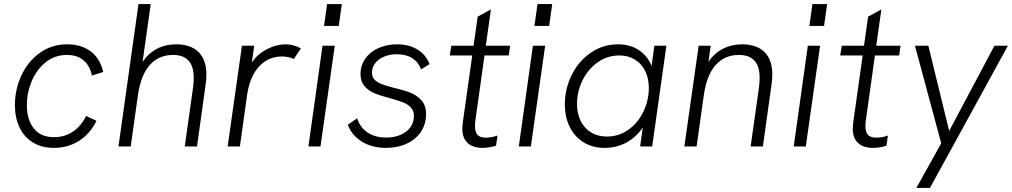

<svg xmlns="http://www.w3.org/2000/svg" viewBox="-20 -717 4954 940"><path d="M53 -202.5Q53 -278.5 84.5 -347Q116 -415.5 174.5 -457.8Q233 -500 309 -500Q378.5 -500 424.5 -465Q470.5 -430 485.5 -364.5L430 -347Q420.5 -395 389.2 -421.5Q358 -448 308 -448Q247.5 -448 202.8 -411.5Q158 -375 134.8 -318.2Q111.5 -261.5 111.5 -202Q111.5 -132.5 144.8 -89Q178 -45.5 244.5 -45.5Q297.5 -45.5 337.8 -73Q378 -100.5 401.5 -149.5L452.5 -125.5Q419.5 -60 365.5 -26.5Q311.5 7 243.5 7Q183.5 7 140.5 -19.8Q97.5 -46.5 75.2 -94Q53 -141.5 53 -202.5Z M658 -697H718L678 -414Q706.5 -456.5 748.5 -478.2Q790.5 -500 842.5 -500Q914 -500 952.2 -462Q990.5 -424 990.5 -351.5Q990.5 -328 987 -305L944.5 0H884.5L925 -287Q928.5 -311.5 928.5 -335.5Q928.5 -392.5 903.2 -420.2Q878 -448 827 -448Q756.5 -448 712.8 -398.2Q669 -348.5 655 -249.5L620 0H560Z M1164.5 -493H1224.5L1213 -411Q1242 -453.5 1288 -476.8Q1334 -500 1377.5 -500Q1418 -500 1453.5 -480L1418.5 -428.5Q1407 -434 1391.8 -437.2Q1376.5 -440.5 1362.5 -440.5Q1312 -440.5 1276 -415.5Q1240 -390.5 1219 -349Q1198 -307.5 1190.5 -257L1154.5 0H1094.5Z M1559 -493H1619L1549 0H1490ZM1581.5 -697H1653.5L1638.5 -590H1566.5Z M1683 -106.5 1729 -138Q1741.5 -94.5 1778.8 -69Q1816 -43.5 1871 -43.5Q1908.5 -43.5 1939.5 -56.2Q1970.5 -69 1988.5 -93Q2006.5 -117 2006.5 -149Q2006.5 -175.5 1990.5 -191.8Q1974.5 -208 1952.5 -216.2Q1930.5 -224.5 1885 -237.5Q1841.5 -248.5 1812.2 -261Q1783 -273.5 1764 -296Q1745 -318.5 1745 -354Q1745 -396 1768 -429.2Q1791 -462.5 1832 -481.2Q1873 -500 1925 -500Q1981.5 -500 2023.2 -475Q2065 -450 2083 -403L2042 -377.5Q2012 -451.5 1922.5 -451.5Q1889 -451.5 1861.2 -440Q1833.5 -428.5 1817.2 -408Q1801 -387.5 1801 -361.5Q1801 -341.5 1812.8 -328.2Q1824.5 -315 1846 -306.2Q1867.5 -297.5 1903 -288.5Q1954.5 -276.5 1987.2 -264Q2020 -251.5 2043 -226.2Q2066 -201 2066 -158.5Q2066 -109.5 2041 -72Q2016 -34.5 1971.5 -13.8Q1927 7 1870 7Q1821.5 7 1783.2 -8Q1745 -23 1719.8 -48.5Q1694.5 -74 1683 -106.5Z M2243.5 -87.5Q2243.5 -95.5 2245.5 -115.5L2292 -445.5H2182L2189.5 -493H2298.5L2318.5 -635.5L2383.5 -671L2358.5 -493H2477.5L2470.5 -445.5H2352L2307.5 -127.5Q2305.5 -117 2305.5 -99.5Q2305.5 -71 2317.8 -57Q2330 -43 2358 -43Q2386.5 -43 2415.5 -53.5L2408.5 -3.5Q2372.5 7 2342.5 7Q2295.5 7 2269.5 -16.8Q2243.5 -40.5 2243.5 -87.5Z M2589 -493H2649L2579 0H2520ZM2611.5 -697H2683.5L2668.5 -590H2596.5Z M2745.5 -205.5Q2745.5 -282.5 2779.2 -350.2Q2813 -418 2872.5 -459Q2932 -500 3005 -500Q3065.5 -500 3108.5 -471.2Q3151.5 -442.5 3170 -393.5L3183.5 -493H3242.5L3173 0H3114L3127 -93Q3094.5 -45 3046.5 -19Q2998.5 7 2940 7Q2881.5 7 2837.5 -20Q2793.5 -47 2769.5 -95.2Q2745.5 -143.5 2745.5 -205.5ZM2951 -48.5Q3010.5 -48.5 3057.2 -82.2Q3104 -116 3130.2 -171Q3156.5 -226 3156.5 -286.5Q3156.5 -333 3138.8 -369.2Q3121 -405.5 3088.2 -425.5Q3055.5 -445.5 3012.5 -445.5Q2953 -445.5 2905.5 -411.5Q2858 -377.5 2831.5 -322.8Q2805 -268 2805 -208Q2805 -161 2823 -124.8Q2841 -88.5 2874 -68.5Q2907 -48.5 2951 -48.5Z M3400.5 -493H3459.5L3448.5 -414Q3477.5 -457 3519.8 -478.5Q3562 -500 3613 -500Q3684 -500 3722.5 -462.5Q3761 -425 3761 -351.5Q3761 -328 3757.5 -305L3715 0H3655L3695.5 -287Q3699 -311.5 3699 -335.5Q3699 -392.5 3673.5 -420.2Q3648 -448 3597.5 -448Q3528 -448 3483.8 -398.8Q3439.5 -349.5 3425.5 -249.5L3390.5 0H3330.5Z M3935 -493H3995L3925 0H3866ZM3957.5 -697H4029.5L4014.5 -590H3942.5Z M4155 -87.5Q4155 -95.5 4157 -115.5L4203.5 -445.5H4093.5L4101 -493H4210L4230 -635.5L4295 -671L4270 -493H4389L4382 -445.5H4263.5L4219 -127.5Q4217 -117 4217 -99.5Q4217 -71 4229.2 -57Q4241.5 -43 4269.5 -43Q4298 -43 4327 -53.5L4320 -3.5Q4284 7 4254 7Q4207 7 4181 -16.8Q4155 -40.5 4155 -87.5Z M4588 -15.5 4459.5 -493H4525L4627 -76L4848.5 -493H4914.5L4533 203H4466.5Z"/></svg>

Font: HK Grotesk Light
Style: Italic
Weight: 300
Italic angle: -16°
Designer: Alfredo Marco Pradil
Foundry: Hanken Design Co.
Version: Version 3.001